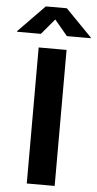

<svg xmlns="http://www.w3.org/2000/svg" viewBox="-118 -986 519 1023"><g transform="rotate(5 141.0 -474.5)"><path d="M214.9 -727.5V0H65.7V-727.5ZM71.1 -800.8H-56.2V-804.4L84.6 -948.7H196.9L337.9 -804.4V-800.8H210.2L140.9 -883.8Z"/></g></svg>

Font: Adwaita Sans
Style: Regular
Weight: 400
Designer: Rasmus Andersson
Foundry: rsms
Version: Version 4.001;git-9221beed3